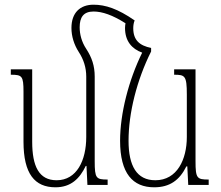

<svg xmlns="http://www.w3.org/2000/svg" viewBox="-20 -787 941 817"><path d="M383 -101V-461C383 -507 371 -542 347 -579C327 -609 319 -642 319 -671C319 -713 335 -738 378 -738C415 -738 459 -723 514 -688C513 -682 512 -675 512 -668C512 -612 541 -579 585 -563C527 -445 491 -303 491 -188C491 -49 545 10 636 10C702 10 744 -20 773 -79H777L781 0H868V-23C818 -23 812 -28 812 -101V-492H721V-469C767 -469 775 -465 775 -385V-204C775 -109 734 -20 641 -20C562 -20 527 -81 527 -188C527 -306 562 -446 623 -568V-583C574 -593 547 -616 547 -667C547 -679 549 -691 553 -700C481 -750 428 -767 378 -767C321 -767 284 -733 284 -668C284 -633 295 -597 315 -566C336 -534 347 -499 347 -461V-204C347 -105 307 -20 221 -20C146 -20 117 -79 117 -184V-492H26V-469C74 -469 80 -464 80 -396V-184C80 -47 128 10 216 10C282 10 319 -27 345 -81H348L352 0H438V-23C389 -23 383 -28 383 -101Z"/></svg>

Font: Noto Serif Armenian Condensed ExtraLight
Style: Regular
Weight: 200
Width: 3
Designer: Monotype Design Team
Foundry: Monotype Imaging Inc.
Version: Version 2.008